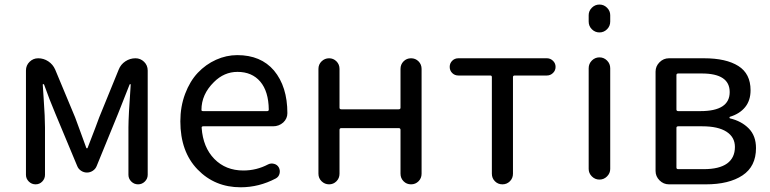

<svg xmlns="http://www.w3.org/2000/svg" viewBox="-20 -794 3318 827"><path d="M91.8 -41V-490.2Q91.8 -512.7 107.4 -527.8Q123 -543 144.5 -543Q168 -543 188 -529.8Q208 -516.6 217.8 -494.1L303.7 -288.1Q311.5 -266.6 327.6 -223.1Q343.8 -179.7 351.6 -157.2Q351.6 -155.3 354.5 -155.3Q357.4 -155.3 357.4 -157.2Q398.4 -262.7 407.2 -288.1L491.2 -494.1Q500 -516.6 520 -529.8Q540 -543 563.5 -543Q585 -543 600.6 -527.8Q616.2 -512.7 616.2 -490.2V-41Q616.2 -24.4 604 -12.2Q591.8 0 574.7 0Q557.6 0 545.4 -12.2Q533.2 -24.4 533.2 -41V-245.1Q533.2 -292 543 -429.7Q543 -431.6 541 -431.6Q539.1 -431.6 538.1 -429.7Q536.1 -424.8 488.3 -303.7L396.5 -79.1Q391.6 -66.4 379.9 -58.6Q368.2 -50.8 354.5 -50.8Q340.8 -50.8 329.1 -58.6Q317.4 -66.4 312.5 -79.1L218.8 -303.7Q192.4 -366.2 169.9 -429.7Q168.9 -431.6 166.5 -431.6Q164.1 -431.6 164.1 -429.7Q165 -412.1 168 -370.6Q170.9 -329.1 172.4 -297.4Q173.8 -265.6 173.8 -245.1V-41Q173.8 -24.4 162.1 -12.2Q150.4 0 133.3 0Q116.2 0 104 -12.2Q91.8 -24.4 91.8 -41Z M1016.6 12.7Q905.3 12.7 831.1 -64Q756.8 -140.6 756.8 -271.5Q756.8 -335 777.3 -389.6Q797.9 -444.3 832 -480.5Q866.2 -516.6 910.6 -536.6Q955.1 -556.6 1002 -556.6Q1103.5 -556.6 1160.2 -490.2Q1217.8 -420.9 1217.8 -306.6Q1217.8 -283.2 1200.2 -266.6Q1181.6 -250 1156.2 -250H855.5Q847.7 -250 848.6 -243.2Q854.5 -159.2 903.3 -109.4Q952.1 -59.6 1028.3 -59.6Q1085 -59.6 1134.8 -85.9Q1146.5 -91.8 1160.2 -88.4Q1173.8 -85 1180.7 -73.2Q1187.5 -60.5 1184.1 -46.4Q1180.7 -32.2 1168 -25.4Q1095.7 12.7 1016.6 12.7ZM847.7 -320.3Q847.7 -315.4 854.5 -315.4H1130.9Q1137.7 -315.4 1137.7 -322.3Q1137.7 -322.3 1137.7 -322.3Q1136.7 -400.4 1101.1 -442.4Q1065.4 -484.4 1002.9 -484.4Q945.3 -484.4 901.4 -440.4Q847.7 -387.7 847.7 -320.3Z M1351.6 -45.9V-497.1Q1351.6 -516.6 1365.2 -529.8Q1378.9 -543 1397.5 -543Q1416 -543 1429.2 -529.8Q1442.4 -516.6 1442.4 -497.1V-330.1Q1442.4 -323.2 1450.2 -323.2H1697.3Q1705.1 -323.2 1705.1 -330.1V-497.1Q1705.1 -516.6 1718.3 -529.8Q1731.4 -543 1750.5 -543Q1769.5 -543 1782.7 -529.8Q1795.9 -516.6 1795.9 -497.1V-45.9Q1795.9 -26.4 1782.7 -13.2Q1769.5 0 1750.5 0Q1731.4 0 1718.3 -13.2Q1705.1 -26.4 1705.1 -45.9V-234.4Q1705.1 -242.2 1697.3 -242.2H1450.2Q1442.4 -242.2 1442.4 -234.4V-45.9Q1442.4 -26.4 1429.2 -13.2Q1416 0 1397.5 0Q1378.9 0 1365.2 -13.2Q1351.6 -26.4 1351.6 -45.9Z M2098.6 -45.9V-461.9Q2098.6 -468.8 2091.8 -468.8H1954.1Q1938.5 -468.8 1927.7 -479.5Q1917 -490.2 1917 -505.9Q1917 -521.5 1927.7 -532.2Q1938.5 -543 1954.1 -543H2335.9Q2350.6 -543 2361.8 -532.2Q2373 -521.5 2373 -505.9Q2373 -490.2 2361.8 -479.5Q2350.6 -468.8 2335.9 -468.8H2197.3Q2189.5 -468.8 2189.5 -461.9V-45.9Q2189.5 -26.4 2176.3 -13.2Q2163.1 0 2144 0Q2125 0 2111.8 -13.2Q2098.6 -26.4 2098.6 -45.9Z M2515.6 -701.2V-728.5Q2515.6 -747.1 2529.3 -760.7Q2543 -774.4 2562 -774.4Q2581.1 -774.4 2594.7 -760.7Q2608.4 -747.1 2608.4 -728.5V-701.2Q2608.4 -681.6 2594.7 -668Q2581.1 -654.3 2562 -654.3Q2543 -654.3 2529.3 -668Q2515.6 -681.6 2515.6 -701.2ZM2515.6 -66.4V-500Q2515.6 -519.5 2529.3 -533.2Q2543 -546.9 2562 -546.9Q2581.1 -546.9 2594.7 -533.2Q2608.4 -519.5 2608.4 -500V-66.4Q2608.4 -47.9 2594.7 -34.2Q2581.1 -20.5 2562 -20.5Q2543 -20.5 2529.3 -34.2Q2515.6 -47.9 2515.6 -66.4Z M2861.3 0Q2837.9 0 2820.8 -17.1Q2803.7 -34.2 2803.7 -57.6V-485.4Q2803.7 -508.8 2820.8 -525.9Q2837.9 -543 2861.3 -543H3012.7Q3107.4 -543 3160.2 -509.8Q3212.9 -476.6 3212.9 -405.3Q3212.9 -361.3 3189.5 -332.5Q3166 -303.7 3124 -291Q3122.1 -290 3122.1 -287.6Q3122.1 -285.2 3124 -284.2Q3173.8 -272.5 3205.1 -240.7Q3236.3 -209 3236.3 -156.2Q3236.3 -77.1 3178.2 -38.6Q3120.1 0 3020.5 0ZM2893.6 -322.3Q2893.6 -315.4 2901.4 -315.4H2997.1Q3123 -315.4 3123 -397.5Q3123 -477.5 3002.9 -477.5H2901.4Q2893.6 -477.5 2893.6 -470.7ZM2893.6 -72.3Q2893.6 -65.4 2901.4 -65.4H3010.7Q3078.1 -65.4 3111.8 -89.8Q3145.5 -114.3 3145.5 -161.1Q3145.5 -203.1 3109.4 -226.6Q3073.2 -250 3004.9 -250H2901.4Q2893.6 -250 2893.6 -243.2Z"/></svg>

Font: Gen Jyuu Gothic P Regular
Style: Regular
Weight: 400
Designer: [Source Han Sans]
Ryoko NISHIZUKA  (kana & ideographs); Paul D. Hunt (Latin, Greek & Cyrillic); Wenlong ZHANG  (bopomofo
Version: Version 1.002.20150607